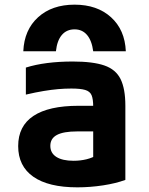

<svg xmlns="http://www.w3.org/2000/svg" viewBox="-20 -794 640 824"><path d="M300 -774Q397 -774 456.5 -720Q516 -666 520 -574H380Q374 -620 353.5 -644Q333 -668 300 -668Q266 -668 245.5 -644Q225 -620 220 -574H80Q84 -666 143.5 -720Q203 -774 300 -774ZM312 10Q188 10 123 -35.5Q58 -81 58 -167Q58 -253 123.5 -296.5Q189 -340 317 -340H441V-230H311Q253 -230 224.5 -215Q196 -200 196 -168Q196 -137 222 -120.5Q248 -104 296 -104Q325 -104 351.5 -110.5Q378 -117 400 -131L380 -58V-336Q380 -369 373 -385.5Q366 -402 345.5 -408Q325 -414 286 -414Q258 -414 229.5 -411.5Q201 -409 167.5 -403.5Q134 -398 91 -388V-504Q132 -517 183 -523.5Q234 -530 292 -530Q379 -530 428 -513Q477 -496 497.5 -454.5Q518 -413 518 -340V-22Q478 -7 422.5 1.5Q367 10 312 10Z"/></svg>

Font: M PLUS Code Latin Expanded
Style: Bold
Weight: 700
Width: 7
Designer: Coji Morishita
Foundry: UNDERFOREST DESIGN
Version: Version 1.002; ttfautohint (v1.8.3)